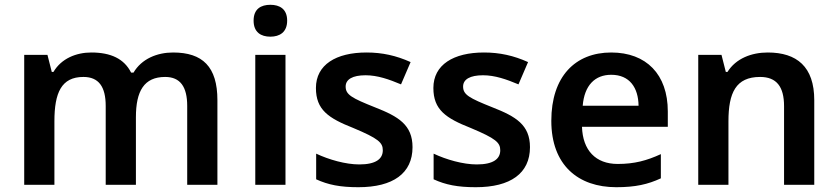

<svg xmlns="http://www.w3.org/2000/svg" viewBox="-20 -771 3494 801"><path d="M702 -552C636 -552 571 -526 537 -468H527C498 -526 442 -552 361 -552C298 -552 236 -527 203 -471H196L178 -542H81V0H207V-265C207 -384 236 -450 328 -450C392 -450 421 -409 421 -329V0H547V-282C547 -391 581 -450 669 -450C732 -450 761 -409 761 -329V0H887V-353C887 -493 825 -552 702 -552Z M1108 -751C1069 -751 1038 -734 1038 -685C1038 -636 1069 -618 1108 -618C1146 -618 1178 -636 1178 -685C1178 -734 1146 -751 1108 -751ZM1171 -542H1045V0H1171Z M1701 -157C1701 -250 1642 -285 1545 -323C1447 -362 1422 -376 1422 -410C1422 -440 1451 -457 1505 -457C1555 -457 1603 -440 1653 -419L1693 -512C1633 -539 1575 -552 1509 -552C1382 -552 1298 -501 1298 -404C1298 -313 1350 -278 1454 -237C1559 -193 1577 -176 1577 -144C1577 -108 1548 -85 1479 -85C1422 -85 1352 -105 1299 -130V-23C1349 0 1399 10 1475 10C1620 10 1701 -48 1701 -157Z M2191 -157C2191 -250 2132 -285 2035 -323C1937 -362 1912 -376 1912 -410C1912 -440 1941 -457 1995 -457C2045 -457 2093 -440 2143 -419L2183 -512C2123 -539 2065 -552 1999 -552C1872 -552 1788 -501 1788 -404C1788 -313 1840 -278 1944 -237C2049 -193 2067 -176 2067 -144C2067 -108 2038 -85 1969 -85C1912 -85 1842 -105 1789 -130V-23C1839 0 1889 10 1965 10C2110 10 2191 -48 2191 -157Z M2530 -552C2380 -552 2280 -452 2280 -267C2280 -82 2392 10 2551 10C2631 10 2683 -2 2737 -27V-128C2678 -101 2627 -87 2557 -87C2465 -87 2411 -144 2408 -242H2766V-306C2766 -461 2676 -552 2530 -552ZM2530 -459C2607 -459 2643 -405 2644 -330H2411C2418 -415 2462 -459 2530 -459Z M3183 -552C3115 -552 3050 -527 3015 -471H3008L2990 -542H2893V0H3019V-265C3019 -384 3050 -450 3151 -450C3220 -450 3251 -409 3251 -328V0H3377V-353C3377 -493 3304 -552 3183 -552Z"/></svg>

Font: Noto Sans Bengali SemiBold
Style: Regular
Weight: 600
Designer: Jelle Bosma - Monotype Design Team
Foundry: Monotype Imaging Inc.
Version: Version 2.003